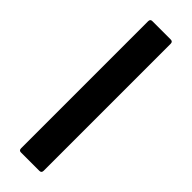

<svg xmlns="http://www.w3.org/2000/svg" viewBox="-227 -666 677 677"><g transform="rotate(45 111.0 -327.5)"><path d="M64.8 0Q54.9 0 54.9 -10.9V-644.1Q54.9 -655 64.8 -655H156.9Q167.3 -655 167.3 -644.1V-10.9Q167.3 0 156.9 0Z"/></g></svg>

Font: Sofia Sans Condensed
Style: Regular
Weight: 400
Designer: Botio Nikoltchev, Ani Petrova
Foundry: lettersoup
Version: Version 4.100